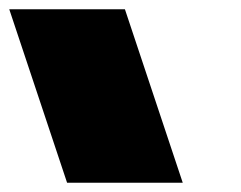

<svg xmlns="http://www.w3.org/2000/svg" viewBox="-20 -820 520 415"><path d="M375 -425 250 -800H0L125 -425Z"/></svg>

Font: Kubos
Style: Regular
Weight: 400
Version: Version 001.000